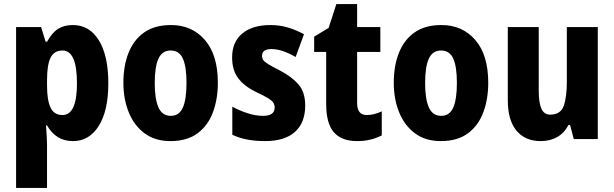

<svg xmlns="http://www.w3.org/2000/svg" viewBox="-20 -683 3015 943"><path d="M338 -560Q419 -560 465.5 -485Q512 -410 512 -274Q512 -139 465 -64.5Q418 10 339 10Q295 10 263.5 -10Q232 -30 211 -67H206Q208 -38 209.5 -14Q211 10 211 28V240H59V-550H182L204 -478H211Q236 -523 265.5 -541.5Q295 -560 338 -560ZM287 -435Q246 -435 228.5 -400Q211 -365 211 -289V-264Q211 -190 228.5 -154Q246 -118 287 -118Q358 -118 358 -274Q358 -435 287 -435Z M1050 -276Q1050 -197 1026 -132Q1002 -67 950.5 -28.5Q899 10 817 10Q742 10 690.5 -28Q639 -66 612.5 -131Q586 -196 586 -276Q586 -360 611.5 -424Q637 -488 688.5 -524Q740 -560 820 -560Q923 -560 986.5 -486.5Q1050 -413 1050 -276ZM740 -275Q740 -196 758.5 -155Q777 -114 819 -114Q860 -114 878 -154.5Q896 -195 896 -276Q896 -356 878 -395.5Q860 -435 818 -435Q777 -435 758.5 -395.5Q740 -356 740 -275Z M1479 -165Q1479 -80 1428.5 -35Q1378 10 1282 10Q1237 10 1197.5 3Q1158 -4 1121 -21V-159Q1155 -140 1195.5 -127Q1236 -114 1272 -114Q1329 -114 1329 -155Q1329 -167 1323 -177.5Q1317 -188 1297 -200.5Q1277 -213 1236 -232Q1179 -260 1149.5 -299.5Q1120 -339 1120 -401Q1120 -477 1170 -518.5Q1220 -560 1308 -560Q1352 -560 1392 -548.5Q1432 -537 1473 -515L1432 -403Q1403 -420 1372.5 -431Q1342 -442 1313 -442Q1267 -442 1267 -409Q1267 -397 1273 -388Q1279 -379 1298 -367.5Q1317 -356 1356 -336Q1412 -307 1445.5 -269Q1479 -231 1479 -165Z M1781 -118Q1799 -118 1817 -122.5Q1835 -127 1855 -136V-18Q1830 -5 1800 2.5Q1770 10 1734 10Q1658 10 1620 -33Q1582 -76 1582 -173V-428H1523V-503L1594 -546L1632 -663H1734V-550H1848V-428H1734V-177Q1734 -118 1781 -118Z M2378 -276Q2378 -197 2354 -132Q2330 -67 2278.5 -28.5Q2227 10 2145 10Q2070 10 2018.5 -28Q1967 -66 1940.5 -131Q1914 -196 1914 -276Q1914 -360 1939.5 -424Q1965 -488 2016.5 -524Q2068 -560 2148 -560Q2251 -560 2314.5 -486.5Q2378 -413 2378 -276ZM2068 -275Q2068 -196 2086.5 -155Q2105 -114 2147 -114Q2188 -114 2206 -154.5Q2224 -195 2224 -276Q2224 -356 2206 -395.5Q2188 -435 2146 -435Q2105 -435 2086.5 -395.5Q2068 -356 2068 -275Z M2916 -550V0H2798L2780 -69H2772Q2751 -29 2716 -9.5Q2681 10 2636 10Q2559 10 2516.5 -41.5Q2474 -93 2474 -191V-550H2626V-237Q2626 -179 2639 -149.5Q2652 -120 2682 -120Q2733 -120 2748.5 -162.5Q2764 -205 2764 -282V-550Z"/></svg>

Font: Noto Sans Armenian Condensed ExtraBold
Style: Regular
Weight: 800
Width: 3
Designer: Monotype Design Team
Foundry: Monotype Imaging Inc.
Version: Version 2.008; ttfautohint (v1.8.4.7-5d5b)